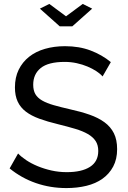

<svg xmlns="http://www.w3.org/2000/svg" viewBox="-20 -950 649 977"><path d="M231 -930 316 -867 401 -930 449 -906 348 -816H284L183 -906ZM502 -561Q490 -575 470 -588Q450 -601 425 -611.5Q400 -622 370.5 -628.5Q341 -635 309 -635Q226 -635 187.5 -604Q149 -573 149 -519Q149 -490 160 -471Q171 -452 194.5 -438.5Q218 -425 253 -415Q288 -405 336 -394Q391 -382 435.5 -366.5Q480 -351 511.5 -328Q543 -305 559.5 -272Q576 -239 576 -191Q576 -140 556 -102.5Q536 -65 501.5 -40.5Q467 -16 420 -4.5Q373 7 318 7Q236 7 162.5 -18.5Q89 -44 29 -93L72 -169Q88 -152 113.5 -135Q139 -118 171.5 -104.5Q204 -91 241.5 -82.5Q279 -74 320 -74Q396 -74 438 -101Q480 -128 480 -182Q480 -212 466.5 -232.5Q453 -253 427 -268Q401 -283 362.5 -294.5Q324 -306 275 -318Q221 -331 180 -346Q139 -361 111.5 -382Q84 -403 70 -433Q56 -463 56 -505Q56 -556 75 -595Q94 -634 128 -661Q162 -688 209 -701.5Q256 -715 311 -715Q383 -715 441 -693Q499 -671 544 -634Z"/></svg>

Font: Boldmen Medium
Style: Regular
Weight: 400
Designer: Matt McInerney, Pablo Impallari, Rodrigo Fuenzalida
Foundry: LIVING CONCEPT
Version: Version 1.000